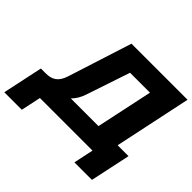

<svg xmlns="http://www.w3.org/2000/svg" viewBox="-192 -890 1247 1247"><g transform="rotate(45 431.0 -266.5)"><path d="M354 -670 213 -229C191 -161 154 -140 96 -140H52L-7 137H154L183 0H666L637 137H798L857 -140H757L869 -670ZM327 -140C351 -164 368 -193 380 -229L481 -530H664L581 -140Z"/></g></svg>

Font: LT Wave Black
Style: Italic
Weight: 900
Designer: Daniel Lyons
Version: Version 2.5 (Glyphs App)